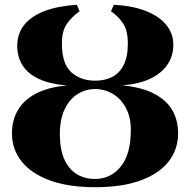

<svg xmlns="http://www.w3.org/2000/svg" viewBox="-20 -771 794 802"><path d="M377 11Q267 11 189.5 -17Q112 -45 71 -95.8Q30 -146.5 30 -214Q30 -269 54.8 -311.2Q79.5 -353.5 130.5 -380.2Q181.5 -407 260 -414Q191 -419.5 144.8 -440.2Q98.5 -461 75.2 -496.5Q52 -532 52 -579Q52 -630.5 81.2 -667Q110.5 -703.5 166 -724.8Q221.5 -746 301 -751L312.5 -724Q280.5 -701.5 259.5 -671.8Q238.5 -642 238.5 -589.5Q238.5 -505 277.5 -469.5Q316.5 -434 378 -434Q417 -434 447.8 -449.2Q478.5 -464.5 496.2 -498.8Q514 -533 514 -589.5Q514 -642 494.8 -672Q475.5 -702 443.5 -724L455.5 -751Q532 -747 587.5 -725.8Q643 -704.5 673.5 -668.2Q704 -632 704 -583.5Q704 -537 679.2 -500.8Q654.5 -464.5 607 -442Q559.5 -419.5 491 -414.5Q572.5 -406.5 624 -379.5Q675.5 -352.5 699.8 -310.5Q724 -268.5 724 -214Q724 -148 685 -97.2Q646 -46.5 568.8 -17.8Q491.5 11 377 11ZM377 -23.5Q442 -23.5 484.2 -75Q526.5 -126.5 526.5 -228.5Q526.5 -281.5 506 -320Q485.5 -358.5 451.5 -378.8Q417.5 -399 377 -399Q337.5 -399 304 -378Q270.5 -357 250.2 -315Q230 -273 230 -210.5Q230 -147.5 248.5 -106Q267 -64.5 300 -44Q333 -23.5 377 -23.5Z"/></svg>

Font: Merriweather 120pt Black
Style: Regular
Weight: 900
Designer: Eben Sorkin
Foundry: Eben Sorkin
Version: Version 2.100